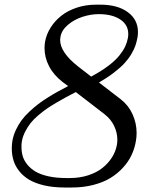

<svg xmlns="http://www.w3.org/2000/svg" viewBox="-20 -812 665 842"><path d="M312.5 -408.2Q285.6 -394.5 270 -386Q254.4 -377.4 228 -362.1Q201.7 -346.7 184.8 -335Q168 -323.2 147.2 -305.7Q126.5 -288.1 113.8 -271.7Q101.1 -255.4 90.6 -235.1Q80.1 -214.8 76.2 -193.8Q73.7 -180.2 74.2 -167Q74.2 -145.5 79.8 -126.7Q85.4 -107.9 99.9 -90.1Q114.3 -72.3 136.2 -59.3Q158.2 -46.4 192.6 -38.8Q227.1 -31.2 271 -31.2H286.6Q329.6 -31.2 366.7 -43.2Q403.8 -55.2 429.4 -75.7Q455.1 -96.2 471.4 -122.3Q487.8 -148.4 492.7 -177.2Q494.6 -188 494.6 -199.2Q494.6 -230 480.5 -259.8Q466.3 -289.6 438 -311.5ZM278.8 -434.6 254.9 -452.1Q214.8 -483.4 195.1 -521.7Q175.3 -560.1 175.3 -600.6Q175.3 -615.2 177.7 -629.4Q183.6 -662.1 202.4 -691.7Q221.2 -721.2 249.5 -743.4Q277.8 -765.6 317.1 -778.6Q356.4 -791.5 400.4 -791.5H420.9Q495.6 -791.5 540.3 -758.8Q585 -726.1 585 -671.4Q585 -660.2 583 -647.9Q579.6 -629.4 574 -612.5Q568.4 -595.7 555.9 -574.7Q543.5 -553.7 525.6 -534.4Q507.8 -515.1 479.2 -493.2Q450.7 -471.2 414.1 -450.2L510.3 -376Q543.9 -349.6 561.5 -310.5Q579.1 -271.5 579.1 -228.5Q579.1 -210 575.7 -191.9Q570.3 -160.2 556.6 -131.3Q543 -102.5 519 -76.4Q495.1 -50.3 463.9 -31.2Q432.6 -12.2 389.2 -1Q345.7 10.3 294.9 10.3H263.7Q213.4 10.3 173.6 1Q133.8 -8.3 107.4 -24.2Q81.1 -40 63.7 -62.3Q46.4 -84.5 39.1 -108.9Q31.7 -133.3 31.7 -160.6Q31.7 -176.8 34.2 -193.8Q38.6 -218.3 49.3 -241.5Q60.1 -264.6 74 -283.7Q87.9 -302.7 107.9 -321.5Q127.9 -340.3 147 -355Q166 -369.6 190.7 -385Q215.3 -400.4 234.9 -411.1Q254.4 -421.9 278.8 -434.6ZM379.9 -476.1Q424.3 -500 455.8 -523.9Q487.3 -547.9 504.4 -569.8Q521.5 -591.8 529.5 -609.4Q537.6 -627 541 -646Q542.5 -654.8 542.5 -662.6Q542.5 -703.6 507.1 -726.8Q471.7 -750 413.6 -750Q377.4 -750 341.1 -738Q304.7 -726.1 277.3 -702.6Q250 -679.2 245.1 -649.9Q244.1 -643.6 243.7 -637.2Q243.7 -582 323.2 -520Z"/></svg>

Font: Resagnicto
Style: Italic
Weight: 500
Italic angle: -10°
Version: Version 0.999